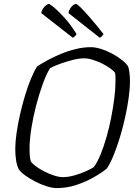

<svg xmlns="http://www.w3.org/2000/svg" viewBox="-20 -961 696 981"><path d="M270 0Q247 0 217.5 -9.5Q188 -19 159 -34Q130 -49 107.5 -65.5Q85 -82 76 -96Q66 -116 62 -143Q58 -170 58 -199Q58 -235 64.5 -280.5Q71 -326 82 -374.5Q93 -423 107 -470Q121 -517 137 -556Q153 -595 169 -621Q191 -636 222.5 -653Q254 -670 291 -685.5Q328 -701 367.5 -710.5Q407 -720 444 -720Q467 -720 496 -711Q525 -702 553 -687Q581 -672 603 -654.5Q625 -637 635 -621Q640 -605 642 -584.5Q644 -564 644 -546Q644 -509 637.5 -461.5Q631 -414 619.5 -362Q608 -310 593 -260.5Q578 -211 561 -169Q544 -127 526 -100Q499 -78 458.5 -55Q418 -32 370 -16Q322 0 270 0ZM302 -56Q329 -56 360.5 -65Q392 -74 419 -86Q446 -98 459 -107Q477 -131 493.5 -171Q510 -211 524 -260Q538 -309 548 -360Q558 -411 564 -458.5Q570 -506 570 -543Q570 -556 570 -567Q570 -578 568 -588Q563 -597 545.5 -610Q528 -623 504.5 -635Q481 -647 455.5 -655Q430 -663 409 -663Q385 -663 352.5 -655Q320 -647 288.5 -635.5Q257 -624 236 -613Q217 -583 198.5 -532Q180 -481 164.5 -421.5Q149 -362 140 -304Q131 -246 131 -200Q131 -179 132.5 -163Q134 -147 138 -135Q146 -124 164.5 -110.5Q183 -97 207.5 -84.5Q232 -72 257 -64Q282 -56 302 -56ZM352 -768 191 -894Q192 -906 199.5 -917Q207 -928 216 -934.5Q225 -941 229 -941Q235 -941 257.5 -922Q280 -903 311 -868.5Q342 -834 371 -787Q369 -781 363 -776Q357 -771 352 -768ZM490 -768 330 -894Q331 -905 337.5 -916Q344 -927 353 -934Q362 -941 368 -941Q374 -941 393 -922Q412 -903 442 -868.5Q472 -834 509 -787Q508 -785 503 -778.5Q498 -772 490 -768Z"/></svg>

Font: Texturina Medium 12pt Thin
Style: Italic
Weight: 250
Italic angle: -11°
Version: Version 1.002